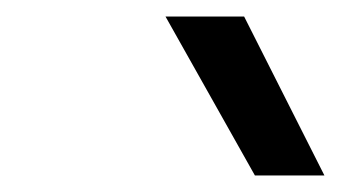

<svg xmlns="http://www.w3.org/2000/svg" viewBox="-20 -717 412 232"><path d="M288 -505H372L275 -697H180Z"/></svg>

Font: Gully SemiBold
Style: Regular
Weight: 600
Designer: jaikishan Patel
Foundry: MagicType
Version: Version 1.000;Glyphs 3.2 (3242)